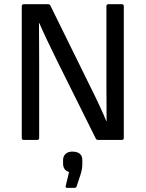

<svg xmlns="http://www.w3.org/2000/svg" viewBox="-20 -675 702 926"><path d="M95.2 0Q85 0 85 -9.8V-645Q85 -654.8 95.2 -654.8H210.9Q220.2 -654.8 223.1 -647.9L411.1 -266.1Q467.3 -153.8 492.2 -91.8H494.1Q494.1 -119.1 493.7 -180.7Q493.2 -242.2 493.2 -270V-645Q493.2 -654.8 502.9 -654.8H566.9Q577.1 -654.8 577.1 -645V-9.8Q577.1 0 566.9 0H454.1Q444.8 0 441.9 -6.8L256.8 -378.9Q199.2 -495.1 169.9 -563H168Q168 -528.8 168.5 -467Q168.9 -405.3 168.9 -371.1V-9.8Q168.9 0 159.2 0ZM303.2 231Q295.4 231 296.9 222.2L313 154.8Q284.2 145.5 284.2 113.8V97.2Q284.2 78.6 296.1 67.4Q308.1 56.2 328.1 56.2Q377 56.2 377 97.2V115.2Q377 139.2 369.1 165L349.1 225.1Q346.7 231 338.9 231Z"/></svg>

Font: Sofia Sans
Style: Regular
Weight: 400
Designer: Botio Nikoltchev, Ani Petrova
Foundry: lettersoup
Version: Version 4.100